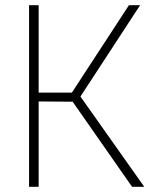

<svg xmlns="http://www.w3.org/2000/svg" viewBox="-20 -720 593 740"><path d="M536 0H489L260 -328L129 -329V0H92V-700H129V-363H257L477 -700H520L290 -348Z"/></svg>

Font: Storia Sans Thin
Style: Regular
Weight: 100
Designer: Accademia di Belle Arti di Urbino and others
Foundry: Accademia di Belle Arti di Urbino and others.
Version: Version 60.001;May 25, 2020;FontCreator 12.0.0.2522 64-bit